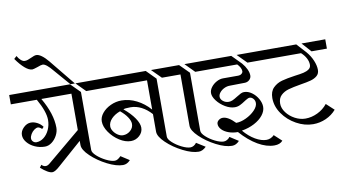

<svg xmlns="http://www.w3.org/2000/svg" viewBox="-114 -1253 2913 1623"><g transform="rotate(-10 1342.5 -441.5)"><path d="M895 30Q867 61 832 61Q775 61 697.5 21.5Q620 -18 563 -72.5Q506 -127 506 -168V-204L297 -20Q256 17 233 17Q215 17 189.5 2Q164 -13 135 -39L151 -61Q168 -44 187 -44Q203 -44 221 -59L506 -297V-609H248Q331 -466 331 -349Q331 -315 313.5 -282Q296 -249 268 -228Q240 -207 209 -207Q163 -207 122.5 -225.5Q82 -244 57.5 -274Q33 -304 33 -336Q33 -371 62 -399.5Q91 -428 125 -428Q153 -428 180.5 -413.5Q208 -399 226 -374L211 -358Q202 -367 192.5 -372Q183 -377 177 -377Q162 -377 144.5 -364Q127 -351 115.5 -331.5Q104 -312 104 -295Q104 -279 116 -267.5Q128 -256 144 -256Q178 -256 208 -279.5Q238 -303 255.5 -342Q273 -381 273 -425Q273 -496 209 -609H-14V-689H508L588 -609V-111Q588 -89 620.5 -59.5Q653 -30 696.5 -8.5Q740 13 770 13Q794 13 822 -17ZM633 -609 554 -689H704V-609Z M166 -950Q180 -950 192.5 -954.5Q205 -959 223 -967Q253 -982 270 -982Q290 -982 316 -963Q342 -944 370 -910L550 -689H512L395 -824Q339 -893 309 -893Q295 -893 262 -880Q226 -868 217 -868Q189 -868 153.5 -898.5Q118 -929 81 -982L104 -1003Q117 -979 134 -964.5Q151 -950 166 -950Z M662 -689H1158L1237 -609V-111Q1237 -89 1269.5 -59.5Q1302 -30 1345.5 -8.5Q1389 13 1419 13Q1433 13 1447 5Q1461 -3 1471 -17L1546 30Q1515 61 1482 61Q1425 61 1347 21.5Q1269 -18 1212 -72.5Q1155 -127 1155 -168V-319Q1117 -362 1071.5 -385.5Q1026 -409 978 -409Q927 -409 916 -402Q974 -354 1006 -307Q1038 -260 1038 -224Q1038 -184 1006.5 -155.5Q975 -127 933 -127Q885 -127 835 -159Q785 -191 751.5 -239.5Q718 -288 718 -333Q718 -370 745.5 -403.5Q773 -437 818 -458Q863 -479 912 -479Q978 -479 1041.5 -447Q1105 -415 1155 -358V-609H662ZM1203 -689H1353V-609H1283ZM966 -269Q966 -295 944.5 -327.5Q923 -360 885 -391Q838 -374 809.5 -344Q781 -314 781 -279Q781 -258 795.5 -236.5Q810 -215 832 -201Q854 -187 875 -187Q911 -187 938.5 -211Q966 -235 966 -269Z M1326 -689H1444L1524 -609V-111Q1524 -89 1556 -59.5Q1588 -30 1631.5 -8.5Q1675 13 1705 13Q1719 13 1733.5 5Q1748 -3 1758 -17L1831 30Q1803 61 1768 61Q1710 61 1632.5 21Q1555 -19 1498.5 -73.5Q1442 -128 1442 -168V-609H1326ZM1490 -689H1640V-609H1569Z M1612 -689H1892L1971 -609Q1995 -581 2008.5 -552Q2022 -523 2022 -498Q2022 -476 2005 -460.5Q1988 -445 1964 -445L1836 -443Q1811 -443 1787.5 -431.5Q1764 -420 1749.5 -402Q1735 -384 1735 -366Q1735 -344 1756 -327Q1777 -310 1805 -310Q1822 -310 1838.5 -317.5Q1855 -325 1880 -341Q1902 -355 1916.5 -362Q1931 -369 1945 -369Q1979 -369 2011 -346Q2043 -323 2063 -287.5Q2083 -252 2083 -219Q2083 -182 2055.5 -147Q2028 -112 1979.5 -86.5Q1931 -61 1871 -51Q1917 3 1968 32.5Q2019 62 2063 62Q2081 62 2098.5 54.5Q2116 47 2129 33L2193 92Q2169 120 2121 120Q2054 120 1980 77Q1906 34 1836 -45Q1793 -45 1757 -58Q1721 -71 1699.5 -93.5Q1678 -116 1678 -142Q1678 -160 1694 -173Q1710 -186 1730 -186Q1776 -186 1835 -124Q1875 -124 1920.5 -145.5Q1966 -167 1997 -199Q2028 -231 2028 -261Q2028 -283 2014 -298.5Q2000 -314 1982 -314Q1975 -314 1964.5 -308.5Q1954 -303 1947.5 -299Q1941 -295 1938 -293Q1913 -276 1892 -266Q1871 -256 1848 -256Q1808 -256 1766 -281Q1724 -306 1696.5 -342Q1669 -378 1669 -408Q1669 -434 1687.5 -458.5Q1706 -483 1734.5 -498.5Q1763 -514 1791 -514H1922Q1938 -514 1950 -523.5Q1962 -533 1962 -546Q1962 -561 1953 -577.5Q1944 -594 1929 -609H1612ZM1938 -689H2138V-609H2017Z M2110 -689H2450L2523 -609Q2556 -571 2574.5 -527Q2593 -483 2593 -446Q2593 -413 2571 -394.5Q2549 -376 2516 -367Q2483 -358 2426 -349Q2361 -338 2322 -327Q2283 -316 2256 -290.5Q2229 -265 2229 -219Q2229 -180 2257 -142.5Q2285 -105 2329 -81.5Q2373 -58 2419 -58Q2472 -58 2523 -82.5Q2574 -107 2608 -150L2674 -89Q2638 -47 2585.5 -23.5Q2533 0 2475 0Q2402 0 2331.5 -39Q2261 -78 2216.5 -142Q2172 -206 2172 -277Q2172 -334 2203.5 -365Q2235 -396 2278.5 -408Q2322 -420 2392 -430Q2441 -436 2469 -442.5Q2497 -449 2515.5 -462.5Q2534 -476 2534 -500Q2534 -528 2519 -556.5Q2504 -585 2477 -609H2110ZM2495 -689H2699V-609H2567Z"/></g></svg>

Font: Amita
Style: Regular
Weight: 400
Designer: Eduardo Rodriguez Tunni, Modular Infotech, Brian J. Bonislawsky
Foundry: Eduardo Rodriguez Tunni, Modular Infotech, Brian J. Bonislawsky
Version: Version 1.004